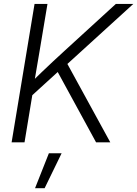

<svg xmlns="http://www.w3.org/2000/svg" viewBox="-20 -748 721 1009"><path d="M126 -226.1 134.3 -305.7Q166 -336.9 196.5 -366.2Q227.1 -395.5 257.8 -424.3Q288.6 -453.1 320.8 -482.4L588.9 -727.5H680.7L319.3 -398.4L313.5 -397ZM41 0 161.6 -727.5H229.5L187 -473.6L159.2 -310.1L154.3 -275.4L108.9 0ZM484.9 0 276.4 -382.3 322.3 -433.6 559.6 0ZM164.1 241.2 236.8 57.6H303.7L214.4 241.2Z"/></svg>

Font: Inter 24pt Light
Style: Italic
Weight: 300
Italic angle: -9.3988°
Designer: Rasmus Andersson
Foundry: rsms
Version: Version 4.001;git-66647c0bb